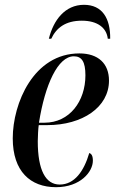

<svg xmlns="http://www.w3.org/2000/svg" viewBox="-20 -768 478 798"><path d="M183 -607H193C214 -652 252 -682 320 -682C386 -682 423 -652 428 -607H438C439 -692 405 -748 329 -748C250 -748 202 -684 183 -607ZM213 10C314 10 366 -54 366 -100C366 -121 360 -129 351 -132C329 -57 290 -1 228 -1C170 -1 137 -60 137 -181C137 -200 139 -236 141 -248H177C322 -248 433 -322 433 -433C433 -504 388 -546 310 -546C120 -546 33 -339 33 -193C33 -56 106 10 213 10ZM165 -258H142C167 -417 221 -534 287 -534C320 -534 335 -511 335 -455C335 -347 269 -258 165 -258Z"/></svg>

Font: Noto Serif Display Condensed Medium
Style: Italic
Weight: 500
Width: 3
Italic angle: -12°
Designer: Monotype Design Team
Foundry: Monotype Imaging Inc.
Version: Version 2.009